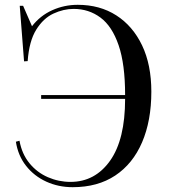

<svg xmlns="http://www.w3.org/2000/svg" viewBox="-20 -764 702 798"><path d="M282 14Q223 14 172.5 -9Q122 -32 88.5 -74.5Q55 -117 46 -175L61 -179Q71 -124 102.5 -85.5Q134 -47 179 -27.5Q224 -8 273 -8Q375 -8 437.5 -96Q500 -184 500 -353H151V-369H500Q500 -497 473 -576Q446 -655 397.5 -691Q349 -727 286 -727Q244 -727 202 -707.5Q160 -688 130.5 -640.5Q101 -593 95 -510L80 -509L62 -740H76L113 -655Q147 -699 197 -721.5Q247 -744 303 -744Q395 -744 463.5 -700Q532 -656 570.5 -575.5Q609 -495 609 -383Q609 -262 570.5 -172.5Q532 -83 459 -34.5Q386 14 282 14Z"/></svg>

Font: Display Regular
Style: Regular
Weight: 400
Designer: Latin by Veronika Burian and Jose Scaglione. Greek by Irene Vlachou. Cyrillic by Vera Evstafieva.
Foundry: TypeTogether
Version: Version 3.002